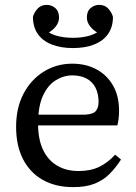

<svg xmlns="http://www.w3.org/2000/svg" viewBox="-20 -754 558 787"><path d="M280 13Q208 13 155.5 -16.5Q103 -46 74.5 -101.5Q46 -157 46 -234Q46 -312 76.5 -370Q107 -428 159.5 -460.5Q212 -493 276 -493Q332 -493 375 -470Q418 -447 443 -404Q468 -361 468 -300Q468 -282 466 -266.5Q464 -251 461 -240H89V-284H329Q364 -286 374 -300.5Q384 -315 384 -335Q384 -371 371 -395.5Q358 -420 334 -432.5Q310 -445 276 -445Q241 -445 208.5 -425Q176 -405 156 -361.5Q136 -318 136 -246Q136 -184 156 -141Q176 -98 213.5 -75.5Q251 -53 302 -53Q351 -53 386.5 -70Q422 -87 452 -120L476 -100Q455 -67 429 -41Q403 -15 367.5 -1Q332 13 280 13ZM279 -557Q228 -557 191 -572Q154 -587 134.5 -615.5Q115 -644 115 -685Q120 -703 134 -718.5Q148 -734 172 -734Q191 -734 206.5 -721Q222 -708 222 -682Q222 -662 207.5 -644Q193 -626 170 -616L152 -643Q177 -618 208.5 -608.5Q240 -599 279 -599Q318 -599 349.5 -608.5Q381 -618 406 -643L388 -616Q366 -626 351 -644Q336 -662 336 -682Q336 -708 351.5 -721Q367 -734 386 -734Q410 -734 424 -718.5Q438 -703 443 -685Q443 -644 423.5 -615.5Q404 -587 367 -572Q330 -557 279 -557Z"/></svg>

Font: Source Serif 4 18pt
Style: Regular
Weight: 400
Designer: Frank Grießhammer
Foundry: Adobe Systems Incorporated
Version: Version 4.004;hotconv 1.0.116;makeotfexe 2.5.65601